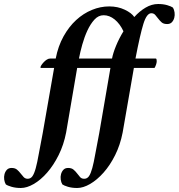

<svg xmlns="http://www.w3.org/2000/svg" viewBox="-162 -719 891 958"><path d="M454 -563Q436 -601 410 -622Q384 -643 355 -643Q329 -643 309 -621Q289 -599 274 -566.5Q259 -534 248.5 -496.5Q238 -459 232 -427H397Q402 -454 417 -490.5Q432 -527 454 -563ZM627 -699Q653 -699 673 -693Q693 -687 701 -681Q707 -671 709 -657Q711 -643 707.5 -630Q704 -617 695.5 -608Q687 -599 672 -599Q654 -599 644.5 -607.5Q635 -616 627.5 -626Q620 -636 612.5 -644.5Q605 -653 593 -653Q570 -653 553.5 -600Q537 -547 514 -427H615Q618 -427 619 -422.5Q620 -418 620 -414Q620 -406 616.5 -396Q613 -386 609 -380H506L450 -58Q438 4 412.5 55Q387 106 354.5 142.5Q322 179 287.5 199Q253 219 223 219Q197 219 177 213Q157 207 149 201Q143 191 141 177Q139 163 142.5 150Q146 137 154.5 128Q163 119 178 119Q195 119 205 127.5Q215 136 222.5 146Q230 156 237.5 164.5Q245 173 258 173Q273 173 282 160Q291 147 298.5 119.5Q306 92 313.5 49Q321 6 333 -54L389 -380H223Q223 -378 222.5 -377Q222 -376 222 -374L168 -58Q156 4 130.5 55Q105 106 73 142.5Q41 179 6.5 199Q-28 219 -58 219Q-84 219 -104.5 213Q-125 207 -133 201Q-139 191 -141 177Q-143 163 -139.5 150Q-136 137 -127.5 128Q-119 119 -104 119Q-87 119 -77 127.5Q-67 136 -59.5 146Q-52 156 -44 164.5Q-36 173 -24 173Q-9 173 0 160Q9 147 16.5 119.5Q24 92 31.5 49Q39 6 51 -54L108 -380H42Q40 -380 40 -383Q40 -387 44.5 -394Q49 -401 56 -408.5Q63 -416 71.5 -421.5Q80 -427 89 -427H116Q128 -489 155 -537.5Q182 -586 218 -619Q254 -652 296.5 -669.5Q339 -687 383 -687Q426 -687 460.5 -670.5Q495 -654 508 -634Q534 -663 564.5 -681Q595 -699 627 -699Z"/></svg>

Font: Vermiglione
Style: Bold Italic
Weight: 700
Italic angle: -11°
Version: Version 1.000